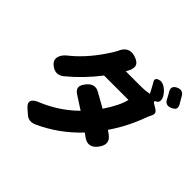

<svg xmlns="http://www.w3.org/2000/svg" viewBox="-219 -1088 1402 1402"><g transform="rotate(45 482.5 -387.0)"><path d="M230 64 191 30Q161 4 169 -20Q177 -45 227 -63Q373 -125 479 -231Q443 -255 383 -293Q347 -314 345 -340Q344 -365 373 -398Q416 -447 468 -419Q520 -391 582 -355Q654 -462 670 -534H544H418Q326 -414 211 -320Q161 -283 110 -322Q72 -351 83 -390Q93 -425 137 -457Q249 -549 343 -699Q352 -714 360 -728Q394 -815 474 -791Q523 -776 531 -746Q538 -718 510 -671L509 -670L508 -668H670Q711 -668 749 -676Q747 -680 743 -688Q718 -737 704 -759Q698 -769 701.5 -778.5Q705 -788 717 -793L720 -794Q748 -806 782 -784Q811 -765 830 -733Q840 -715 840 -698Q839 -677 824 -671L822 -670Q801 -661 820 -648L856 -626Q886 -607 871 -577Q856 -547 849 -526Q799 -390 718 -273Q722 -271 729 -266.5Q736 -262 739 -259Q776 -234 780.5 -205Q785 -176 758 -140Q705 -69 635 -124Q632 -126 627 -130Q618 -137 613 -140Q483 -2 314 74Q265 94 230 64ZM866 -735Q864 -740 859 -749.5Q854 -759 851 -763Q850 -766 846.5 -772Q843 -778 841 -781Q809 -829 863 -851Q902 -866 923 -833Q932 -819 948 -790Q954 -780 957 -775Q969 -752 962.5 -738Q956 -724 931 -713Q887 -695 866 -735Z"/></g></svg>

Font: GenSenRounded TW H
Style: Regular
Weight: 900
Version: Version 1.501;PS 1;hotconv 16.6.51;makeotf.lib2.5.65220